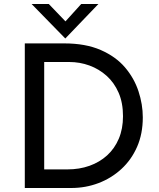

<svg xmlns="http://www.w3.org/2000/svg" viewBox="-20 -940 793 960"><path d="M104 0V-723H301Q408 -723 483.5 -690Q559 -657 605 -603Q651 -549 672.5 -483.5Q694 -418 694 -353Q694 -271 665.5 -206Q637 -141 587 -95Q537 -49 472.5 -24.5Q408 0 336 0ZM201 -93H317Q377 -93 427.5 -111Q478 -129 515.5 -163Q553 -197 574 -246.5Q595 -296 595 -359Q595 -426 573 -476.5Q551 -527 513 -561Q475 -595 427 -612.5Q379 -630 326 -630H201ZM224 -920 319 -821 291 -815 386 -920H472L307 -748H306L138 -920Z"/></svg>

Font: Josefin Sans Thin
Style: Regular
Weight: 400
Version: Version 2.000